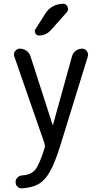

<svg xmlns="http://www.w3.org/2000/svg" viewBox="-20 -780 540 1028"><path d="M224.6 -710Q239.3 -733.4 264.6 -746.6Q290 -759.8 318.4 -759.8Q335 -759.8 341.8 -743.7Q348.6 -727.5 337.9 -714.8L253.9 -620.1Q226.6 -589.8 188.5 -589.8Q175.8 -589.8 169.4 -602.1Q163.1 -614.3 169.9 -624ZM218.8 -10.7 56.6 -477.5Q50.8 -492.2 60.5 -505.9Q70.3 -519.5 86.9 -519.5Q105.5 -519.5 121.6 -508.3Q137.7 -497.1 143.6 -477.5L261.7 -111.3Q261.7 -110.4 262.7 -110.4Q263.7 -110.4 263.7 -111.3L365.2 -477.5Q370.1 -496.1 385.3 -507.8Q400.4 -519.5 419.9 -519.5Q435.5 -519.5 444.8 -506.8Q454.1 -494.1 450.2 -477.5L302.7 0Q274.4 90.8 248 137.7Q221.7 184.6 188 204.6Q154.3 224.6 98.6 228.5Q84 229.5 73.7 219.7Q63.5 210 63.5 195.3Q63.5 181.6 73.2 170.9Q83 160.2 97.7 159.2Q146.5 156.2 168.9 128.4Q191.4 100.6 219.7 9.8Q221.7 1 218.8 -10.7Z"/></svg>

Font: Rounded-X Mgen+ 2m regular
Style: Regular
Weight: 400
Designer: [Source Han Sans]
Ryoko NISHIZUKA  (kana & ideographs); Paul D. Hunt (Latin, Greek & Cyrillic); Wenlong ZHANG  (bopomofo
Version: Version 1.059.20150602